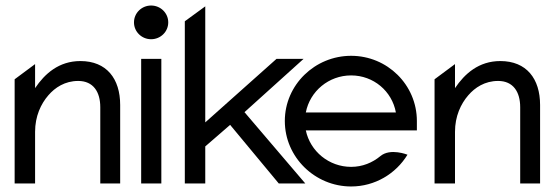

<svg xmlns="http://www.w3.org/2000/svg" viewBox="-20 -664 2011 695"><path d="M415 0V-284C415 -379 366 -443 271 -443C193 -443 142 -397 107 -345V-432L33 -377V0H107V-187C107 -243 128 -288 155 -319C179 -347 215 -371 263 -371C318 -371 343 -331 343 -276V0Z M465 -583C465 -549 493 -522 527 -522C561 -522 589 -549 589 -583C589 -617 561 -644 527 -644C493 -644 465 -617 465 -583ZM564 0V-451H491V0Z M1085 0 865 -258 1079 -451H981L723 -221V-641L649 -587V0H723V-134L813 -212L989 0Z M1087 -192H1489V-226C1489 -357 1382 -462 1251 -462C1120 -462 1011 -357 1011 -226C1011 -95 1120 11 1251 11C1337 11 1413 -35 1455 -104C1455 -104 1393 -129 1357 -99C1328 -75 1292 -60 1251 -60C1171 -60 1103 -116 1087 -192ZM1413 -257H1087C1102 -334 1170 -391 1251 -391C1332 -391 1399 -334 1413 -257Z M1935 0V-284C1935 -379 1886 -443 1791 -443C1713 -443 1662 -397 1627 -345V-432L1553 -377V0H1627V-187C1627 -243 1648 -288 1675 -319C1699 -347 1735 -371 1783 -371C1838 -371 1863 -331 1863 -276V0Z"/></svg>

Font: Charger
Style: Regular
Weight: 400
Designer: Jasper
Foundry: Cannot Into Space Fonts
Version: Version 0.98